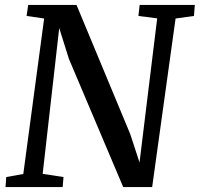

<svg xmlns="http://www.w3.org/2000/svg" viewBox="-20 -763 814 783"><path d="M2.5 0 5.5 -41 75 -53.5 160 -687.5 88.5 -698 95 -743H292L511 -216.5L549 -100.5L621 -688L544.5 -698L549.5 -743H774.5L771 -698L696 -687.5L600.5 0H482.5L261 -523L221.5 -648.5L154 -54L239 -41L235.5 0Z"/></svg>

Font: Merriweather 20pt Medium
Style: Italic
Weight: 500
Italic angle: -7.8°
Version: Version 2.101